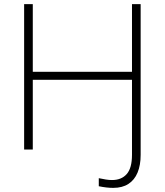

<svg xmlns="http://www.w3.org/2000/svg" viewBox="-20 -725 799 931"><path d="M529 186Q513 186 495.5 184Q478 182 459 178V139Q478 143 493.5 145.5Q509 148 523 148Q569 148 594.5 119Q620 90 620 26V-338H139V0H97V-705H139V-377H620V-705H662V26Q662 76 647 112Q632 148 602.5 167Q573 186 529 186Z"/></svg>

Font: Mulish ExtraLight
Style: Regular
Weight: 200
Designer: Vernon Adams
Foundry: Vernon Adams
Version: Version 3.603